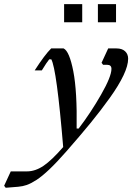

<svg xmlns="http://www.w3.org/2000/svg" viewBox="-142 -681 635 921"><path d="M165.5 -574.2V-661.1H252.4V-574.2ZM327.6 -574.2V-661.1H414.6V-574.2ZM161.1 24.4Q129.9 -349.6 104 -396.5H94.2Q83 -383.3 58.6 -343.3H24.4Q72.8 -418.5 103.5 -448.7H163.1Q190.9 -435.5 209.7 -338.9Q228.5 -242.2 225.6 -64.5H235.4Q293.5 -140.6 343 -227.3Q392.6 -314 392.6 -350.6Q392.6 -370.1 372.1 -370.1H352.5L345.2 -379.9L377 -448.7H417Q443.4 -448.7 458 -435.1Q472.7 -421.4 472.7 -399.4Q472.7 -366.7 450.2 -319.1Q427.7 -271.5 384.5 -211.2Q341.3 -150.9 291.7 -90.3Q242.2 -29.8 175.8 45.9Q130.4 97.7 95 131.3Q59.6 165 32.5 182.4Q5.4 199.7 -13.7 206.3Q-32.7 212.9 -54.2 214.8L-114.7 219.7L-122.1 210L-90.3 141.1H-12.7Q27.3 141.1 66.9 114.3Q106.4 87.4 161.1 24.4Z"/></svg>

Font: Happy Times at the IKOB Italic
Style: Regular
Weight: 400
Designer: Lucas Le Bihan
Foundry: Lucas Le Bihan
Version: Version 1.000;PS 1.0;hotconv 1.0.88;makeotf.lib2.5.647800